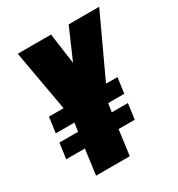

<svg xmlns="http://www.w3.org/2000/svg" viewBox="-146 -688 728 784"><g transform="rotate(-30 218.0 -295.5)"><path d="M80 0 96 -119H8L18 -192H106L112 -232H24L34 -305H103L52 -591H209L229 -446L292 -591H436L303 -305H357L347 -232H271L265 -192H341L331 -119H255L239 0Z"/></g></svg>

Font: Alumni Sans Inline One
Style: Italic
Weight: 400
Italic angle: -8°
Designer: Robert E. Leuschke
Foundry: Robert E. Leuschke
Version: Version 1.100; ttfautohint (v1.8.3)